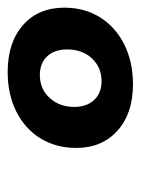

<svg xmlns="http://www.w3.org/2000/svg" viewBox="47 -869 367 501"><g transform="rotate(-90 230.5 -618.5)"><path d="M461 -634Q461 -581 435.5 -540.5Q410 -500 364.5 -477.5Q319 -455 261 -455Q185 -455 140 -495.5Q95 -536 95 -603Q95 -656 120 -696.5Q145 -737 190 -759.5Q235 -782 293 -782Q370 -782 415.5 -742Q461 -702 461 -634ZM202 -608Q202 -576 220 -556.5Q238 -537 269 -537Q305 -537 328.5 -562Q352 -587 352 -627Q352 -660 334 -679Q316 -698 285 -698Q249 -698 225.5 -672.5Q202 -647 202 -608Z"/></g></svg>

Font: Gontserrat SemiBold
Style: Italic
Weight: 600
Italic angle: -11.3°
Designer: Julieta Ulanovsky
Foundry: Julieta Ulanovsky
Version: Version 6.001